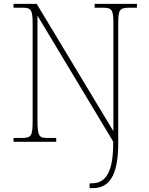

<svg xmlns="http://www.w3.org/2000/svg" viewBox="-20 -734 771 994"><path d="M444 240H460C538 240 592 187 592 8V-606C592 -683 597 -694 651 -694H689V-714H470V-694H512C562 -694 567 -683 567 -605V-55L170 -714H50V-694H97C142 -694 149 -683 149 -607V-108C149 -31 142 -20 95 -20H50V0H271V-20H219C184 -20 174 -31 174 -108V-653L566 -1V8C566 165 523 215 455 215H444Z"/></svg>

Font: Noto Serif Malayalam Thin
Style: Regular
Weight: 100
Designer: Indian type Foundry, Jelle Bosma, Monotype Design Team
Foundry: Monotype Imaging Inc.
Version: Version 2.104